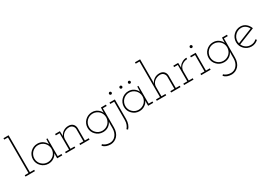

<svg xmlns="http://www.w3.org/2000/svg" viewBox="35 -1877 4596 3254"><g transform="rotate(-30 2333.0 -250.0)"><path d="M219 0V-27H136V-750H36V-723H108V-27H35V0Z M754 0V-27H680V-375H658Q657 -349 656 -324Q655 -299 654 -274Q635 -320 590 -351.5Q545 -383 484 -383Q443 -383 407.5 -367.5Q372 -352 346 -326Q319 -300 304 -264Q289 -228 289 -188Q289 -147 304 -112Q319 -77 346 -51Q372 -24 407.5 -8.5Q443 7 484 7Q515 7 542.5 -1.5Q570 -10 592 -26Q614 -40 630 -59.5Q646 -79 655 -101Q655 -87 654.5 -74Q654 -61 654 -47V0ZM484 -356Q519 -356 549.5 -343Q580 -330 603 -307Q626 -284 639 -253.5Q652 -223 652 -188Q652 -152 639 -122Q626 -92 603 -69Q580 -47 549.5 -34Q519 -21 484 -21Q450 -21 420 -33.5Q390 -46 368 -68Q344 -90 330.5 -121Q317 -152 317 -188Q317 -222 330 -252.5Q343 -283 365 -306Q388 -329 418.5 -342.5Q449 -356 484 -356Z M1008 0V-27H930V-212Q930 -243 943 -269.5Q956 -296 979 -315Q1001 -333 1030 -344Q1059 -355 1092 -355Q1134 -353 1157.5 -327.5Q1181 -302 1183 -268V-27H1104V0H1288V-27H1211V-270Q1209 -320 1177.5 -351Q1146 -382 1092 -382Q1036 -382 991.5 -353.5Q947 -325 927 -277Q927 -293 926.5 -304.5Q926 -316 925 -331L924 -375H829V-348H902V-27H824V0Z M1411 192Q1437 221 1475 235.5Q1513 250 1562 250Q1600 249 1634 233.5Q1668 218 1695 189Q1720 161 1734.5 120Q1749 79 1749 27V-348H1824V-375H1727Q1725 -349 1724 -324Q1723 -299 1723 -274Q1703 -321 1658 -352Q1613 -383 1553 -383Q1512 -383 1476.5 -367.5Q1441 -352 1415 -326Q1388 -300 1373 -264Q1358 -228 1358 -188Q1358 -147 1373 -112Q1388 -77 1415 -51Q1441 -24 1476.5 -9Q1512 6 1553 6Q1584 6 1611 -2Q1638 -10 1660 -25Q1681 -39 1697 -58.5Q1713 -78 1723 -100Q1722 -86 1721.5 -72.5Q1721 -59 1721 -45V27Q1721 71 1708.5 107Q1696 143 1674 168Q1653 194 1623.5 207.5Q1594 221 1561 221Q1523 221 1488 208Q1453 195 1430 171ZM1553 -356Q1588 -356 1618 -343Q1648 -330 1671 -308Q1695 -285 1708 -254Q1721 -223 1721 -188Q1721 -153 1708.5 -123Q1696 -93 1673 -70Q1650 -47 1619 -34Q1588 -21 1553 -21Q1518 -21 1488 -34Q1458 -47 1436 -69Q1412 -92 1399 -122Q1386 -152 1386 -188Q1386 -222 1398.5 -252.5Q1411 -283 1434 -306Q1456 -329 1486.5 -342.5Q1517 -356 1553 -356Z M1999 6V-375H1894V-348H1971V8Q1971 57 1956.5 95.5Q1942 134 1917 160L1938 180Q1966 151 1982.5 107Q1999 63 1999 6ZM2012 -504Q2012 -515 2004 -523Q1996 -531 1986 -531Q1976 -531 1968 -523Q1960 -515 1960 -504Q1960 -493 1968 -485.5Q1976 -478 1986 -478Q1996 -478 2004 -485.5Q2012 -493 2012 -504Z M2534 0V-27H2460V-375H2438Q2437 -349 2436 -324Q2435 -299 2434 -274Q2415 -320 2370 -351.5Q2325 -383 2264 -383Q2223 -383 2187.5 -367.5Q2152 -352 2126 -326Q2099 -300 2084 -264Q2069 -228 2069 -188Q2069 -147 2084 -112Q2099 -77 2126 -51Q2152 -24 2187.5 -8.5Q2223 7 2264 7Q2295 7 2322.5 -1.5Q2350 -10 2372 -26Q2394 -40 2410 -59.5Q2426 -79 2435 -101Q2435 -87 2434.5 -74Q2434 -61 2434 -47V0ZM2264 -356Q2299 -356 2329.5 -343Q2360 -330 2383 -307Q2406 -284 2419 -253.5Q2432 -223 2432 -188Q2432 -152 2419 -122Q2406 -92 2383 -69Q2360 -47 2329.5 -34Q2299 -21 2264 -21Q2230 -21 2200 -33.5Q2170 -46 2148 -68Q2124 -90 2110.5 -121Q2097 -152 2097 -188Q2097 -222 2110 -252.5Q2123 -283 2145 -306Q2168 -329 2198.5 -342.5Q2229 -356 2264 -356ZM2384 -504Q2384 -515 2376 -523Q2368 -531 2358 -531Q2348 -531 2340 -523Q2332 -515 2332 -504Q2332 -493 2340 -485.5Q2348 -478 2358 -478Q2368 -478 2376 -485.5Q2384 -493 2384 -504ZM2219 -504Q2219 -515 2211 -523Q2203 -531 2193 -531Q2182 -531 2174 -523Q2166 -515 2166 -504Q2166 -493 2174 -485.5Q2182 -478 2193 -478Q2203 -478 2211 -485.5Q2219 -493 2219 -504Z M2788 0V-27H2710V-212Q2710 -243 2723 -269.5Q2736 -296 2759 -315Q2781 -333 2810 -344Q2839 -355 2872 -355Q2914 -353 2937.5 -327.5Q2961 -302 2963 -268V-27H2884V0H3068V-27H2991V-270Q2989 -320 2957.5 -351Q2926 -382 2872 -382Q2815 -382 2771.5 -353.5Q2728 -325 2707 -277L2710 -322V-750H2609V-723H2682V-27H2604V0Z M3322 0V-27H3244V-212Q3244 -243 3257.5 -269.5Q3271 -296 3293 -315Q3315 -333 3342.5 -343.5Q3370 -354 3402 -355L3403 -382Q3378 -382 3354.5 -375Q3331 -368 3310 -354Q3287 -341 3270 -321.5Q3253 -302 3241 -277Q3241 -293 3240.5 -300Q3240 -307 3240 -322L3238 -375H3143V-348H3216V-27H3138V0Z M3657 0V-27H3581V-375H3473V-348H3553V-27H3473V0ZM3593 -504Q3593 -515 3585 -523Q3577 -531 3567 -531Q3556 -531 3548 -523Q3540 -515 3540 -504Q3540 -493 3548 -485.5Q3556 -478 3567 -478Q3577 -478 3585 -485.5Q3593 -493 3593 -504Z M3780 192Q3806 221 3844 235.5Q3882 250 3931 250Q3969 249 4003 233.5Q4037 218 4064 189Q4089 161 4103.5 120Q4118 79 4118 27V-348H4193V-375H4096Q4094 -349 4093 -324Q4092 -299 4092 -274Q4072 -321 4027 -352Q3982 -383 3922 -383Q3881 -383 3845.5 -367.5Q3810 -352 3784 -326Q3757 -300 3742 -264Q3727 -228 3727 -188Q3727 -147 3742 -112Q3757 -77 3784 -51Q3810 -24 3845.5 -9Q3881 6 3922 6Q3953 6 3980 -2Q4007 -10 4029 -25Q4050 -39 4066 -58.5Q4082 -78 4092 -100Q4091 -86 4090.5 -72.5Q4090 -59 4090 -45V27Q4090 71 4077.5 107Q4065 143 4043 168Q4022 194 3992.5 207.5Q3963 221 3930 221Q3892 221 3857 208Q3822 195 3799 171ZM3922 -356Q3957 -356 3987 -343Q4017 -330 4040 -308Q4064 -285 4077 -254Q4090 -223 4090 -188Q4090 -153 4077.5 -123Q4065 -93 4042 -70Q4019 -47 3988 -34Q3957 -21 3922 -21Q3887 -21 3857 -34Q3827 -47 3805 -69Q3781 -92 3768 -122Q3755 -152 3755 -188Q3755 -222 3767.5 -252.5Q3780 -283 3803 -306Q3825 -329 3855.5 -342.5Q3886 -356 3922 -356Z M4458 -356Q4502 -356 4538 -331Q4574 -306 4593 -266Q4519 -236 4445 -206.5Q4371 -177 4297 -147Q4286 -186 4294.5 -223Q4303 -260 4325 -289Q4348 -319 4382.5 -337.5Q4417 -356 4458 -356ZM4590 -46 4572 -67Q4550 -45 4521 -33Q4492 -21 4458 -21Q4406 -21 4365 -48.5Q4324 -76 4305 -121Q4387 -154 4467 -186Q4547 -218 4629 -251Q4619 -280 4602.5 -303.5Q4586 -327 4566 -344Q4544 -363 4516 -373Q4488 -383 4458 -383Q4417 -383 4381.5 -367.5Q4346 -352 4320 -326Q4293 -300 4278 -264Q4263 -228 4263 -188Q4263 -147 4278 -112Q4293 -77 4320 -50Q4346 -24 4381.5 -8.5Q4417 7 4458 7Q4497 7 4530.5 -7Q4564 -21 4590 -46Z"/></g></svg>

Font: Josefin Slab Thin Light
Style: Regular
Weight: 300
Version: Version 2.000